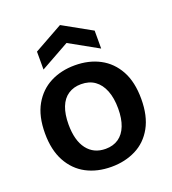

<svg xmlns="http://www.w3.org/2000/svg" viewBox="-139 -858 873 976"><g transform="rotate(-20 297.5 -370.5)"><path d="M298 13Q221 13 162.5 -18Q104 -49 70.5 -110.5Q37 -172 37 -262Q37 -355 71.5 -415.5Q106 -476 164.5 -506Q223 -536 297 -536Q373 -536 431.5 -505Q490 -474 523.5 -413Q557 -352 557 -260Q557 -168 523 -107Q489 -46 430 -16.5Q371 13 298 13ZM301 -83Q342 -83 371 -103Q400 -123 415 -161.5Q430 -200 430 -254Q430 -311 414 -351.5Q398 -392 368 -413.5Q338 -435 294 -435Q254 -435 224.5 -415.5Q195 -396 180 -357.5Q165 -319 165 -264Q165 -177 201 -130Q237 -83 301 -83ZM141 -570V-667L297 -754L453 -667V-570L297 -657Z"/></g></svg>

Font: Bricolage Grotesque 36pt SemiBold
Style: Regular
Weight: 600
Designer: Mathieu Triay
Foundry: Atelier Triay
Version: Version 1.001;gftools[0.9.33.dev8+g029e19f]